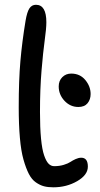

<svg xmlns="http://www.w3.org/2000/svg" viewBox="-20 -780 424 811"><path d="M205.1 11.2Q182.6 11.2 165.8 6.8Q148.9 2.4 131.3 -9.8Q113.8 -22 101.6 -45.9Q89.4 -69.8 79.1 -106.2Q68.8 -142.6 64 -198.2Q59.1 -253.9 59.1 -327.1Q59.1 -441.4 66.2 -522.2Q73.2 -603 87.9 -691.9Q94.2 -729.5 104.2 -744.6Q114.3 -759.8 131.8 -759.8Q175.8 -759.8 175.8 -686Q175.8 -659.7 168.9 -610.4Q162.1 -561 155.5 -482.7Q148.9 -404.3 148.9 -307.1Q148.9 -240.7 153.3 -194.8Q157.7 -148.9 166.3 -124Q174.8 -99.1 185.1 -88.6Q195.3 -78.1 209 -78.1Q231 -78.1 249.3 -83.7Q267.6 -89.4 277.3 -95.9Q287.1 -102.5 299.6 -108.2Q312 -113.8 323.2 -113.8Q351.1 -113.8 351.1 -76.2Q351.1 -41 306.2 -14.9Q261.2 11.2 205.1 11.2ZM311 -328.1Q276.9 -328.1 252.4 -354.2Q228 -380.4 228 -415Q228 -439 243.2 -454.1Q258.3 -469.2 280.8 -469.2Q317.9 -469.2 340.3 -442.1Q362.8 -415 362.8 -382.8Q362.8 -359.9 349.9 -344Q336.9 -328.1 311 -328.1Z"/></svg>

Font: Shantell Sans Irregular
Style: Regular
Weight: 400
Designer: Stephen Nixon, Anya Danilova, Shantell Martin
Foundry: Arrow Type
Version: Version 1.006;[9816181b4]